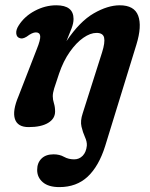

<svg xmlns="http://www.w3.org/2000/svg" viewBox="-20 -482 580 744"><path d="M387.5 84Q363 162 319.8 202.5Q276.5 243 210 243Q168 243 146 224.2Q124 205.5 124 176.5Q124 149 140.8 132.5Q157.5 116 187.5 116Q211 116 228.2 125.8Q245.5 135.5 267.5 135.5Q287 135.5 300.5 121.5Q314 107.5 316.5 82.5Q317.5 67 309.2 49Q301 31 295.8 8.8Q290.5 -13.5 300.5 -43L375.5 -279Q387.5 -317 383.5 -335.8Q379.5 -354.5 354 -354.5Q330 -354.5 302.8 -335.5Q275.5 -316.5 250.5 -281Q225.5 -245.5 209 -197Q195 -156.5 189.8 -139Q184.5 -121.5 184.5 -109Q184.5 -96 189 -81.8Q193.5 -67.5 193.5 -50Q193.5 -22 166.5 -5.8Q139.5 10.5 91 10.5Q48 10.5 37.8 -21Q27.5 -52.5 52 -110L122.5 -291.5Q137.5 -328.5 135.8 -342.5Q134 -356.5 119 -356.5Q105 -356.5 83.5 -340Q66.5 -329.5 56 -334.5Q44.5 -338 43 -352.2Q41.5 -366.5 52.5 -383.5Q75 -419 115.2 -440.2Q155.5 -461.5 198 -461.5Q265 -461.5 265 -408.5Q265 -392 257 -371.2Q249 -350.5 237.5 -322.5Q289 -399 343.2 -430.2Q397.5 -461.5 444 -461.5Q500.5 -461.5 515.5 -421Q530.5 -380.5 508.5 -309Z"/></svg>

Font: Fraunces 72pt SuperSoft SemiBold
Style: Italic
Weight: 600
Italic angle: -16°
Version: Version 1.000;[b76b70a41]